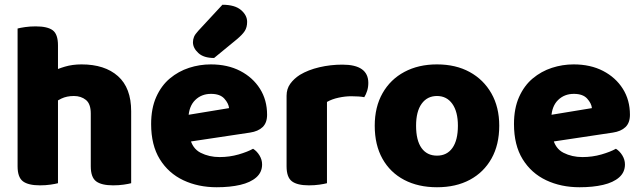

<svg xmlns="http://www.w3.org/2000/svg" viewBox="-20 -772 2701 808"><path d="M532 -205H362V-294Q362 -335 341.5 -351.5Q321 -368 291 -368Q261 -368 238 -357Q215 -346 198 -333V-470Q221 -482 253 -491.5Q285 -501 323 -501Q421 -501 476.5 -451.5Q532 -402 532 -304ZM54 -264H224V-1Q213 2 192.5 5Q172 8 148 8Q99 8 76.5 -9Q54 -26 54 -72ZM362 -264H532V-1Q521 2 500.5 5Q480 8 456 8Q407 8 384.5 -9Q362 -26 362 -72ZM224 -175H54V-652Q65 -655 85.5 -658Q106 -661 130 -661Q180 -661 202 -644.5Q224 -628 224 -581Z M719 -167 713 -279 944 -317Q942 -337 924 -357Q906 -377 868 -377Q828 -377 801.5 -351Q775 -325 773 -277L779 -193Q789 -147 824.5 -129Q860 -111 904 -111Q946 -111 984 -122Q1022 -133 1045 -146Q1061 -136 1072 -118Q1083 -100 1083 -80Q1083 -47 1058.5 -25.5Q1034 -4 991 6Q948 16 892 16Q814 16 751.5 -13.5Q689 -43 652.5 -102Q616 -161 616 -250Q616 -316 637.5 -364Q659 -412 695 -442Q731 -472 775.5 -486.5Q820 -501 867 -501Q938 -501 991 -473.5Q1044 -446 1074 -398.5Q1104 -351 1104 -289Q1104 -255 1085 -237Q1066 -219 1032 -214ZM815 -643 916 -752Q968 -752 994 -730Q1020 -708 1020 -680Q1020 -657 1010 -641.5Q1000 -626 976 -606L881 -528Q837 -528 814.5 -549Q792 -570 792 -594Q792 -606 796.5 -617Q801 -628 815 -643Z M1356 -343V-229H1186V-369Q1186 -398 1201.5 -419.5Q1217 -441 1242 -457Q1277 -478 1324 -489Q1371 -500 1421 -500Q1530 -500 1530 -423Q1530 -405 1525 -389.5Q1520 -374 1513 -363Q1503 -365 1489 -366Q1475 -367 1458 -367Q1433 -367 1405 -361Q1377 -355 1356 -343ZM1186 -264H1356V-1Q1345 2 1324.5 5Q1304 8 1280 8Q1231 8 1208.5 -9Q1186 -26 1186 -72Z M2081 -243Q2081 -163 2048.5 -105Q2016 -47 1957.5 -15.5Q1899 16 1819 16Q1740 16 1681 -15Q1622 -46 1589.5 -104Q1557 -162 1557 -243Q1557 -322 1590 -380Q1623 -438 1682 -469.5Q1741 -501 1819 -501Q1898 -501 1956.5 -469Q2015 -437 2048 -379Q2081 -321 2081 -243ZM1819 -368Q1778 -368 1754.5 -335.5Q1731 -303 1731 -243Q1731 -181 1754 -149Q1777 -117 1819 -117Q1861 -117 1884 -149.5Q1907 -182 1907 -243Q1907 -302 1883.5 -335Q1860 -368 1819 -368Z M2246 -167 2240 -279 2471 -317Q2469 -337 2451 -357Q2433 -377 2395 -377Q2355 -377 2328.5 -351Q2302 -325 2300 -277L2306 -193Q2316 -147 2351.5 -129Q2387 -111 2431 -111Q2473 -111 2511 -122Q2549 -133 2572 -146Q2588 -136 2599 -118Q2610 -100 2610 -80Q2610 -47 2585.5 -25.5Q2561 -4 2518 6Q2475 16 2419 16Q2341 16 2278.5 -13.5Q2216 -43 2179.5 -102Q2143 -161 2143 -250Q2143 -316 2164.5 -364Q2186 -412 2222 -442Q2258 -472 2302.5 -486.5Q2347 -501 2394 -501Q2465 -501 2518 -473.5Q2571 -446 2601 -398.5Q2631 -351 2631 -289Q2631 -255 2612 -237Q2593 -219 2559 -214Z"/></svg>

Font: Baloo Tamma 2 ExtraBold
Style: Regular
Weight: 800
Designer: Divya Kowshik, Shuchita Grover and Ek Type
Foundry: Ek Type
Version: Version 1.700